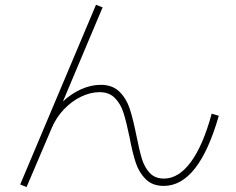

<svg xmlns="http://www.w3.org/2000/svg" viewBox="-20 -760 978 794"><path d="M63.5 2.9 377 -740.2 404.3 -729.5 240.2 -340.3Q274.4 -372.6 315.4 -390.9Q356.4 -409.2 396.5 -409.2Q445.3 -409.2 474.1 -380.6Q502.9 -352.1 516.6 -310.1Q530.3 -268.1 543.9 -200.2Q556.2 -138.2 566.9 -103Q577.6 -67.9 599.4 -44.7Q621.1 -21.5 658.2 -21.5Q718.3 -21.5 768.8 -89.4Q819.3 -157.2 855.5 -290L884.8 -281.2Q801.8 8.8 657.2 8.8Q610.8 8.8 583 -18.6Q555.2 -45.9 541.5 -86.9Q527.8 -127.9 515.6 -193.4Q502 -258.3 490.5 -294.2Q479 -330.1 455.3 -354.5Q431.6 -378.9 391.6 -378.9Q354.5 -378.9 315.7 -360.4Q276.9 -341.8 244.6 -308.1Q212.4 -274.4 194.3 -231.4L89.8 13.7Z"/></svg>

Font: Pretendard Thin
Style: Regular
Weight: 100
Designer: Base glyphs from Inter by Rasmus Andersson; Hangeul glyphs from Noto Sans CJK(Source Han Sans) by Jang Soo-young and Kan
Foundry: Kil Hyung-jin
Version: Version 1.309